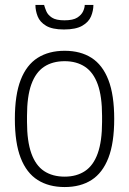

<svg xmlns="http://www.w3.org/2000/svg" viewBox="-20 -743 521 775"><path d="M241 12Q177 12 132 -16.5Q87 -45 63.5 -105.5Q40 -166 40 -263Q40 -360 63.5 -420.5Q87 -481 132 -509.5Q177 -538 241 -538Q305 -538 349.5 -509.5Q394 -481 417.5 -420.5Q441 -360 441 -263Q441 -166 417.5 -105.5Q394 -45 349.5 -16.5Q305 12 241 12ZM241 -30Q289 -30 323 -52.5Q357 -75 374.5 -124Q392 -173 392 -251V-275Q392 -354 374.5 -402.5Q357 -451 323 -473.5Q289 -496 241 -496Q192 -496 158 -473.5Q124 -451 106.5 -402.5Q89 -354 89 -275V-251Q89 -173 106.5 -124Q124 -75 158 -52.5Q192 -30 241 -30ZM238 -624Q191 -624 166 -639Q141 -654 132 -677Q123 -700 123 -723H158Q161 -712 167 -697.5Q173 -683 189.5 -672Q206 -661 240 -661Q275 -661 292 -672Q309 -683 315.5 -697.5Q322 -712 322 -723H357Q357 -700 347.5 -677Q338 -654 312 -639Q286 -624 238 -624Z"/></svg>

Font: Archivo SemiCondensed Thin
Style: Regular
Weight: 250
Width: 4
Designer: Hector Gatti
Foundry: Omnibus-Type
Version: Version 2.001